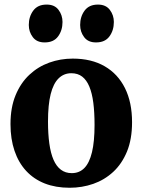

<svg xmlns="http://www.w3.org/2000/svg" viewBox="-20 -830 638 860"><path d="M27 -274Q27 -348.5 49.8 -403.5Q72.5 -458.5 111.5 -495Q150.5 -531.5 200.5 -549.5Q250.5 -567.5 306 -567.5Q389.5 -567.5 448.8 -533.2Q508 -499 539.8 -435.2Q571.5 -371.5 571.5 -282.5Q571.5 -206.5 548.8 -151.2Q526 -96 487 -60Q448 -24 397.8 -6.5Q347.5 11 292 11Q229.5 11 180.5 -8.2Q131.5 -27.5 97.2 -64.5Q63 -101.5 45 -154.5Q27 -207.5 27 -274ZM301.5 -54.5Q335.5 -54.5 358 -77.5Q380.5 -100.5 392 -148.2Q403.5 -196 403.5 -270.5Q403.5 -326.5 398 -369.5Q392.5 -412.5 380.2 -442Q368 -471.5 348.2 -486.8Q328.5 -502 299.5 -502Q266 -502 242.5 -479Q219 -456 207 -408.5Q195 -361 195 -285.5Q195 -230 201 -186.8Q207 -143.5 219.8 -114.2Q232.5 -85 252.8 -69.8Q273 -54.5 301.5 -54.5ZM179.5 -640Q144.5 -640 126.8 -663.8Q109 -687.5 109 -718Q109 -755.5 129 -782.5Q149 -809.5 188.5 -809.5H189.5Q224.5 -809.5 242.2 -785.8Q260 -762 260 -731.5Q260 -694 240.2 -667Q220.5 -640 180.5 -640ZM409.5 -640Q374.5 -640 356.8 -663.8Q339 -687.5 339 -718Q339 -755.5 359 -782.5Q379 -809.5 418.5 -809.5H419Q454 -809.5 472 -785.8Q490 -762 490 -731.5Q490 -694 470.2 -667Q450.5 -640 410.5 -640Z"/></svg>

Font: Merriweather 24pt ExtraBold
Style: Regular
Weight: 800
Version: Version 2.100